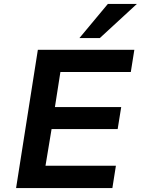

<svg xmlns="http://www.w3.org/2000/svg" viewBox="-20 -959 718 979"><path d="M62 0 173 -705H665L647 -592H288L260 -413H598L580 -301H243L212 -114H571L553 0ZM385 -765 530 -939H678L489 -765Z"/></svg>

Font: Nunito Sans 6pt
Style: Bold Italic
Weight: 700
Italic angle: -9°
Version: Version 3.101;gftools[0.9.27]